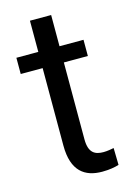

<svg xmlns="http://www.w3.org/2000/svg" viewBox="-105 -716 541 781"><g transform="rotate(-15 165.0 -325.5)"><path d="M291.5 -528.3H190.4V-659.7H101.1V-528.3H8.8V-460H101.1V-133.8C101.1 -25.9 153.8 9.8 226.6 9.8C256.3 9.8 280.8 5.4 297.4 0L295.9 -71.3C285.6 -69.3 268.6 -65.9 252.4 -65.9C218.3 -65.9 190.4 -77.1 190.4 -136.2V-460H291.5Z"/></g></svg>

Font: Bert Sans
Style: Regular
Weight: 400
Designer: Christian Robertson (Google), Cristiano Sobral
Foundry: Google, Cristiano Sobral
Version: Version 3.101